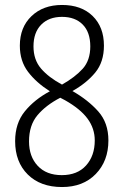

<svg xmlns="http://www.w3.org/2000/svg" viewBox="-20 -744 499 774"><path d="M230 -724Q308 -724 353.5 -679.5Q399 -635 399 -560Q399 -494 364 -451.5Q329 -409 272 -377Q335 -341 376 -295Q417 -249 417 -178Q417 -95 366 -42.5Q315 10 230 10Q143 10 92 -40.5Q41 -91 41 -175Q41 -247 80 -295Q119 -343 181 -376Q126 -411 93 -454.5Q60 -498 60 -560Q60 -634 107 -679Q154 -724 230 -724ZM230 -676Q177 -676 146 -644.5Q115 -613 115 -557Q115 -503 145.5 -467.5Q176 -432 230 -403Q283 -433 313.5 -467Q344 -501 344 -557Q344 -614 313.5 -645Q283 -676 230 -676ZM97 -174Q97 -113 132 -75.5Q167 -38 229 -38Q292 -38 327 -77Q362 -116 362 -178Q362 -226 333 -265.5Q304 -305 242 -340L223 -350Q165 -320 131 -279.5Q97 -239 97 -174Z"/></svg>

Font: Noto Sans Myanmar UI Condensed Light
Style: Regular
Weight: 300
Width: 3
Designer: Monotype Design Team
Foundry: Monotype Imaging Inc.
Version: Version 2.103; ttfautohint (v1.8.4.7-5d5b)